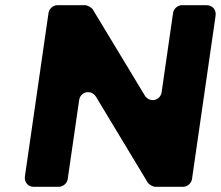

<svg xmlns="http://www.w3.org/2000/svg" viewBox="-20 -720 851 740"><path d="M720 -30 811 -660C814 -682 799 -700 776 -700H681C665 -700 649 -686 647 -670L603 -365C598 -331 556 -323 538 -352L338 -683C333 -691 317 -700 308 -700H201C185 -700 169 -686 167 -670L76 -40C73 -18 88 0 110 0H207C223 0 239 -14 241 -30L285 -334C290 -368 332 -376 350 -347L549 -17C554 -9 569 0 579 0H686C702 0 718 -14 720 -30Z"/></svg>

Font: Trueno
Style: RoundBdIt
Weight: 700
Designer: Julieta Ulanovsky, Jasper
Foundry: Julieta Ulanovsky, Cannot Into Space Fonts
Version: Version 3.001